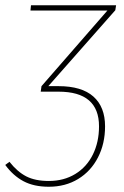

<svg xmlns="http://www.w3.org/2000/svg" viewBox="-29 -701 473 731"><path d="M410 -662 155 -373H194Q282 -373 326.5 -333.5Q371 -294 371 -220Q371 -154 344 -101.5Q317 -49 268.5 -19.5Q220 10 157 10Q100 10 60.5 -11Q21 -32 -9 -73L7 -85Q37 -47 71 -29.5Q105 -12 157 -12Q214 -12 257.5 -38.5Q301 -65 324.5 -112.5Q348 -160 348 -220Q348 -352 194 -352H126L129 -373L380 -661H87L89 -681H413Z"/></svg>

Font: Fira Sans Condensed Thin
Style: Italic
Weight: 250
Width: 3
Italic angle: -8°
Designer: Carrois Corporate & Edenspiekermann AG
Foundry: Carrois Corporate GbR & Edenspiekermann AG
Version: Version 4.203